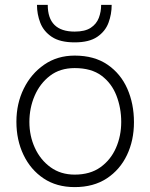

<svg xmlns="http://www.w3.org/2000/svg" viewBox="-20 -758 614 784"><path d="M285 -585Q225 -585 191.5 -607.5Q158 -630 144.5 -665Q131 -700 131 -738H175Q175 -629 285 -629Q327 -629 350.5 -644.5Q374 -660 383.5 -685Q393 -710 393 -738H436Q436 -700 423 -665Q410 -630 377 -607.5Q344 -585 285 -585ZM285 6Q211 6 158 -29.5Q105 -65 76 -125.5Q47 -186 47 -261Q47 -335 77 -396Q107 -457 160.5 -494Q214 -531 285 -531Q365 -531 419 -494Q473 -457 500 -395.5Q527 -334 527 -259Q527 -185 498.5 -125Q470 -65 416 -29.5Q362 6 285 6ZM285 -45Q348 -45 390 -75Q432 -105 453.5 -154Q475 -203 475 -260Q475 -317 455.5 -367.5Q436 -418 394.5 -449Q353 -480 285 -480Q225 -480 184 -448.5Q143 -417 121.5 -367Q100 -317 100 -260Q100 -203 122.5 -154Q145 -105 186.5 -75Q228 -45 285 -45Z"/></svg>

Font: LXGW 975 Gothic SC 200W
Style: Regular
Weight: 200
Version: Version 2.01;February 25, 2021